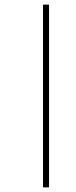

<svg xmlns="http://www.w3.org/2000/svg" viewBox="-20 -671 327 830"><path d="M166 139V-651H192V139Z"/></svg>

Font: Noto Sans Telugu Condensed Thin
Style: Regular
Weight: 100
Width: 3
Designer: Jelle Bosma - Monotype Design Team
Foundry: Monotype Imaging Inc.
Version: Version 2.005; ttfautohint (v1.8.4.7-5d5b)